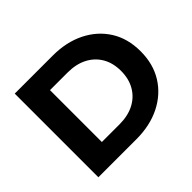

<svg xmlns="http://www.w3.org/2000/svg" viewBox="-155 -918 1136 1136"><g transform="rotate(-45 413.0 -350.0)"><path d="M83 0V-700H401Q515 -700 602 -656.5Q689 -613 738 -535Q787 -457 787 -350Q787 -244 738 -165.5Q689 -87 602 -43.5Q515 0 401 0ZM245 -133H393Q463 -133 514.5 -159.5Q566 -186 594.5 -235Q623 -284 623 -350Q623 -417 594.5 -465.5Q566 -514 514.5 -540.5Q463 -567 393 -567H245Z"/></g></svg>

Font: Montserrat Thin
Style: Bold
Weight: 700
Version: Version 9.000